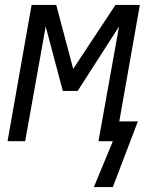

<svg xmlns="http://www.w3.org/2000/svg" viewBox="-20 -570 640 775"><path d="M435.5 0H377.5L460.5 -463L293.5 -203H233.5L164.5 -463L81.5 0H10.5L107.5 -550H207L275.5 -292L446 -550H544.5L461.5 -80H536.5L435.5 185H359Z"/></svg>

Font: JuliaMono
Style: Bold Italic
Weight: 700
Italic angle: -9°
Monospace: yes
Designer: cormullion
Foundry: corm
Version: Version 0.057; ttfautohint (v1.8.4)